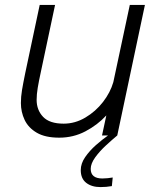

<svg xmlns="http://www.w3.org/2000/svg" viewBox="-20 -551 632 781"><path d="M221 9Q164 9 129.8 -11Q95.5 -31 80.2 -63.2Q65 -95.5 65 -132Q65 -157.5 69.5 -184.5Q74 -211.5 82.5 -253L141.5 -531H204L146.5 -260Q138 -221 133.5 -194Q129 -167 129 -145Q129 -103.5 155.2 -75.8Q181.5 -48 239 -48Q285.5 -48 327.2 -72.8Q369 -97.5 399 -136.2Q429 -175 441 -217L508 -531H569.5L457 0H395L412.5 -81.5Q376.5 -42.5 327.5 -16.8Q278.5 9 221 9ZM438.5 171 435 206Q413 210 388.5 210Q353 210 330.8 192.8Q308.5 175.5 308.5 141Q308.5 114 326.5 88Q344.5 62 370.2 39.2Q396 16.5 419.5 0H457Q436.5 17 411 40.5Q385.5 64 367.2 89.2Q349 114.5 349 136Q349 175 396.5 175Q406.5 175 418.2 173.8Q430 172.5 438.5 171Z"/></svg>

Font: Epilogue Light
Style: Italic
Weight: 300
Italic angle: -12°
Designer: Tyler Finck
Foundry: Etcetera Type Co
Version: Version 2.111; ttfautohint (v1.8.3)